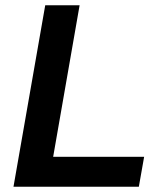

<svg xmlns="http://www.w3.org/2000/svg" viewBox="-20 -706 610 726"><path d="M31 0H505L525 -113H181L281 -686H151Z"/></svg>

Font: Archivo SemiBold
Style: Italic
Weight: 600
Italic angle: -10°
Designer: Hector Gatti
Foundry: Omnibus-Type
Version: Version 2.001